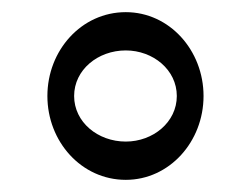

<svg xmlns="http://www.w3.org/2000/svg" viewBox="-20 -958 395 316"><path d="M315 -800C315 -875 259 -938 187 -938C114 -938 58 -875 58 -800C58 -725 114 -662 187 -662C259 -662 315 -725 315 -800ZM102 -800C102 -843 141 -875 187 -875C232 -875 271 -843 271 -800C271 -757 232 -725 187 -725C141 -725 102 -757 102 -800Z"/></svg>

Font: Nupuram ExtraLight
Style: Regular
Weight: 200
Designer: Santhosh Thottingal (santhosh.thottingal@gmail.com)
Foundry: SMC
Version: Version 1.000